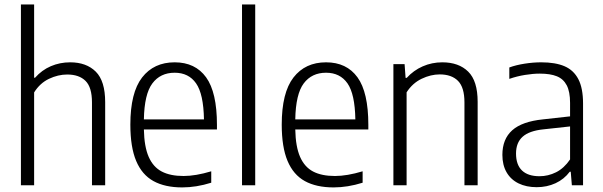

<svg xmlns="http://www.w3.org/2000/svg" viewBox="-20 -828 2694 858"><path d="M73.5 -808H132.5V-480.5H136.5Q167 -515 207.2 -532.2Q247.5 -549.5 293.5 -549.5Q366 -549.5 408 -507.8Q450 -466 450 -371.5V0H391V-370.5Q391 -438 362.2 -466.5Q333.5 -495 280.5 -495Q239.5 -495 199 -475.8Q158.5 -456.5 132.5 -415V0H73.5Z M949.5 -249.5H623Q624.5 -172.5 644.5 -127Q664.5 -81.5 702.8 -61.5Q741 -41.5 800.5 -41.5Q854 -41.5 924 -62.5V-11.5Q857 9.5 794.5 9.5Q717 9.5 665.8 -18.8Q614.5 -47 588.5 -108.8Q562.5 -170.5 562.5 -271Q562.5 -414 615 -481.8Q667.5 -549.5 760.5 -549.5Q852.5 -549.5 901 -482.5Q949.5 -415.5 949.5 -270ZM623 -294.5H891.5Q889.5 -408 856.2 -455.5Q823 -503 760.5 -503Q696.5 -503 660.8 -455.2Q625 -407.5 623 -294.5Z M1061.5 0V-808H1120.5V0Z M1626 -249.5H1299.5Q1301 -172.5 1321 -127Q1341 -81.5 1379.2 -61.5Q1417.5 -41.5 1477 -41.5Q1530.5 -41.5 1600.5 -62.5V-11.5Q1533.5 9.5 1471 9.5Q1393.5 9.5 1342.2 -18.8Q1291 -47 1265 -108.8Q1239 -170.5 1239 -271Q1239 -414 1291.5 -481.8Q1344 -549.5 1437 -549.5Q1529 -549.5 1577.5 -482.5Q1626 -415.5 1626 -270ZM1299.5 -294.5H1568Q1566 -408 1532.8 -455.5Q1499.5 -503 1437 -503Q1373 -503 1337.2 -455.2Q1301.5 -407.5 1299.5 -294.5Z M1738 -541.5H1788L1792.5 -480H1797.5Q1828 -513.5 1869 -531.5Q1910 -549.5 1956.5 -549.5Q2030 -549.5 2072.2 -508Q2114.5 -466.5 2114.5 -373V0H2055.5V-370.5Q2055.5 -437.5 2026.8 -466.5Q1998 -495.5 1945 -495.5Q1905 -495.5 1864.2 -476Q1823.5 -456.5 1797 -415.5V0H1738Z M2585.5 -365.5V0H2535.5L2530.5 -60.5H2526Q2501 -27 2462.5 -9.2Q2424 8.5 2378.5 8.5Q2332 8.5 2297.2 -8.5Q2262.5 -25.5 2243.8 -58Q2225 -90.5 2225 -136Q2225 -206.5 2269 -245.8Q2313 -285 2406 -294.5L2527.5 -308V-368Q2527.5 -418.5 2512.5 -447Q2497.5 -475.5 2468.2 -487.2Q2439 -499 2392.5 -499Q2362 -499 2326.2 -493.2Q2290.5 -487.5 2256 -475.5V-526.5Q2286 -537.5 2324.5 -543.5Q2363 -549.5 2398.5 -549.5Q2462 -549.5 2502.8 -532Q2543.5 -514.5 2564.5 -474.2Q2585.5 -434 2585.5 -365.5ZM2527.5 -115.5V-263L2408.5 -250Q2345 -243.5 2315.5 -217Q2286 -190.5 2286 -142Q2286 -91.5 2312.8 -66Q2339.5 -40.5 2391 -40.5Q2429.5 -40.5 2465 -58.2Q2500.5 -76 2527.5 -115.5Z"/></svg>

Font: Encode Sans Semi Condensed Light
Style: Regular
Weight: 300
Width: 4
Designer: Multiple Designers
Foundry: Impallari Type
Version: Version 2.000